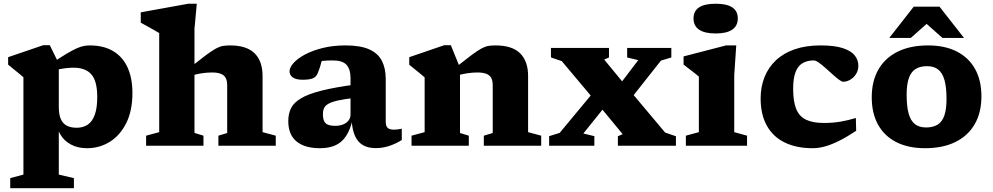

<svg xmlns="http://www.w3.org/2000/svg" viewBox="-20 -762 5194 1004"><path d="M488.5 -255Q488.5 -337.5 458 -372.8Q427.5 -408 364.5 -408Q348 -408 329 -406Q310 -404 290.8 -400.2Q271.5 -396.5 253.5 -390.5L252.5 -432.5Q297 -462.5 327.8 -480.8Q358.5 -499 379.5 -508.5Q400.5 -518 416.8 -521.2Q433 -524.5 449 -524.5Q522.5 -524.5 572.5 -494.2Q622.5 -464 647.5 -408.2Q672.5 -352.5 672.5 -276Q672.5 -182.5 640 -118Q607.5 -53.5 553.8 -20.2Q500 13 435 13Q387 13 351.8 -5.8Q316.5 -24.5 296.8 -56.8Q277 -89 273.5 -129.5H287.5V151L366.5 169.5V222H33.5V169.5L102.5 151V-358Q96 -364 84.2 -373.8Q72.5 -383.5 56.5 -396.2Q40.5 -409 22.5 -424V-463L205.5 -525.5H240.5L287.5 -429.5V-203.5Q287.5 -163 298.2 -139Q309 -115 330 -104.5Q351 -94 381 -94Q414.5 -94 438.5 -110Q462.5 -126 475.5 -161.5Q488.5 -197 488.5 -255Z M1122 -52.5 1168 -66.5V-316.5Q1168 -339 1160.5 -353.8Q1153 -368.5 1135.5 -375.8Q1118 -383 1088 -383Q1063 -383 1035.2 -378.8Q1007.5 -374.5 982 -367L971.5 -407.5Q1024 -449 1056.2 -473Q1088.5 -497 1108.8 -508Q1129 -519 1145.5 -521.8Q1162 -524.5 1183 -524.5Q1270 -524.5 1311.5 -483.2Q1353 -442 1353 -364.5V-71L1422 -52.5V0H1122ZM1044 0H744V-52.5L812.5 -71V-589Q805.5 -593.5 790.2 -602.2Q775 -611 755.2 -621.8Q735.5 -632.5 716 -643.5V-697.5L964.5 -742.5H1009L997 -611.5V-67L1044 -52.5Z M1846.5 -321 1839 -250.5Q1783 -244.5 1749.2 -237Q1715.5 -229.5 1698 -219.8Q1680.5 -210 1674.5 -196.5Q1668.5 -183 1668.5 -165Q1668.5 -132 1682.2 -118Q1696 -104 1732.5 -104Q1756.5 -104 1774.8 -111.5Q1793 -119 1803 -132.5Q1813 -146 1813 -163.5V-352Q1813 -400 1792 -423Q1771 -446 1720.5 -446Q1692.5 -446 1673.8 -444.2Q1655 -442.5 1641 -439.5L1671 -480.5Q1666.5 -459.5 1662 -442.2Q1657.5 -425 1652.8 -410Q1648 -395 1642 -380.5Q1633.5 -359 1615 -352Q1596.5 -345 1563 -345Q1528 -345 1511 -357.2Q1494 -369.5 1494 -388.5Q1494 -409 1515 -432.5Q1536 -456 1574.5 -476.8Q1613 -497.5 1667 -511Q1721 -524.5 1787 -524.5Q1865 -524.5 1911 -503.8Q1957 -483 1977 -443.8Q1997 -404.5 1997 -349.5V-126Q1997 -110.5 2001.8 -101Q2006.5 -91.5 2016 -87.8Q2025.5 -84 2039.5 -84Q2048.5 -84 2058.5 -85.2Q2068.5 -86.5 2081 -89V-30Q2051.5 -11 2016.5 0.8Q1981.5 12.5 1944.5 12.5Q1905 12.5 1878 -3Q1851 -18.5 1836.2 -51.5Q1821.5 -84.5 1818.5 -137L1824.5 -142Q1812.5 -85.5 1790.2 -51.5Q1768 -17.5 1734.2 -2.2Q1700.5 13 1653 13Q1573.5 13 1530.5 -22.5Q1487.5 -58 1487.5 -129Q1487.5 -166 1501.2 -195Q1515 -224 1552.5 -247Q1590 -270 1661 -288Q1732 -306 1846.5 -321Z M2385.5 -407.5V-66.5L2431.5 -52.5V0H2132V-52.5L2200.5 -71V-357.5Q2192 -365.5 2172.5 -381Q2153 -396.5 2120 -423.5V-463L2302.5 -525.5H2337.5ZM2510 -52.5 2556.5 -66.5V-316.5Q2556.5 -339 2549 -353.8Q2541.5 -368.5 2523.8 -375.8Q2506 -383 2476 -383Q2451 -383 2423.2 -378.8Q2395.5 -374.5 2370 -367L2360 -407.5Q2412.5 -449 2444.5 -473Q2476.5 -497 2496.8 -508Q2517 -519 2533.5 -521.8Q2550 -524.5 2571.5 -524.5Q2658 -524.5 2699.8 -483.2Q2741.5 -442 2741.5 -364.5V-71L2810 -52.5V0H2510Z M3458 -69 3514.5 -49.5V0H3211V-49.5L3236 -60.5L3104.5 -220L3091 -236L2917.5 -442.5L2861 -461.5V-511.5H3164.5V-461.5L3139.5 -450.5L3251 -315L3265.5 -298ZM3163.5 -229.5 3030.5 -64 3088 -50V0H2851.5V-50L2906.5 -67L3077.5 -273L3195 -286.5L3317.5 -447.5L3259.5 -461.5V-511.5H3490.5V-461.5L3436 -445L3276.5 -243Z M3722.5 -587Q3664.5 -587 3635.5 -607Q3606.5 -627 3606.5 -665.5Q3606.5 -704.5 3635.5 -723.5Q3664.5 -742.5 3722.5 -742.5Q3780 -742.5 3809 -723.5Q3838 -704.5 3838 -665.5Q3838 -627 3809 -607Q3780 -587 3722.5 -587ZM3830 -524.5 3819.5 -370V-71L3886.5 -52.5V0H3566.5V-52.5L3634.5 -71V-361.5Q3629 -366.5 3615.8 -377Q3602.5 -387.5 3586 -400Q3569.5 -412.5 3554.5 -424.5V-467L3776.5 -524.5Z M4270.5 -524.5Q4345 -524.5 4388.2 -510Q4431.5 -495.5 4450 -471.5Q4468.5 -447.5 4468.5 -418.5Q4468.5 -393.5 4456.2 -374.5Q4444 -355.5 4425.8 -345Q4407.5 -334.5 4389 -334.5Q4381.5 -334.5 4366.5 -345.8Q4351.5 -357 4333 -373.8Q4314.5 -390.5 4296 -407Q4277.5 -423.5 4261.5 -434.8Q4245.5 -446 4235 -446Q4201.5 -446 4177.2 -432Q4153 -418 4140.2 -385.5Q4127.5 -353 4127.5 -297Q4127.5 -231 4143.5 -192Q4159.5 -153 4195 -136Q4230.5 -119 4288 -119Q4334.5 -119 4374.5 -125.8Q4414.5 -132.5 4455.5 -145L4457 -78Q4406.5 -44.5 4365.8 -24.5Q4325 -4.5 4292.2 4.2Q4259.5 13 4230 13Q4144.5 13 4083.5 -16.8Q4022.5 -46.5 3990 -104.8Q3957.5 -163 3957.5 -247Q3957.5 -308 3977.8 -358.8Q3998 -409.5 4037.5 -446.8Q4077 -484 4135.5 -504.2Q4194 -524.5 4270.5 -524.5Z M4822 -95.5Q4859 -95.5 4883 -110.2Q4907 -125 4918.2 -158Q4929.5 -191 4929.5 -244.5Q4929.5 -305 4919 -342.8Q4908.5 -380.5 4886.2 -398.2Q4864 -416 4828 -416Q4791.5 -416 4767.8 -401.2Q4744 -386.5 4732.5 -353.5Q4721 -320.5 4721 -266.5Q4721 -206.5 4731.2 -168.8Q4741.5 -131 4764 -113.2Q4786.5 -95.5 4822 -95.5ZM4817.5 13Q4729.5 13 4667 -18.8Q4604.5 -50.5 4571.5 -110.2Q4538.5 -170 4538.5 -253Q4538.5 -338 4573.5 -398.8Q4608.5 -459.5 4674.5 -492Q4740.5 -524.5 4833 -524.5Q4921 -524.5 4983.5 -492.5Q5046 -460.5 5079 -401Q5112 -341.5 5112 -258.5Q5112 -173.5 5077 -112.8Q5042 -52 4976 -19.5Q4910 13 4817.5 13ZM4630 -563.5 4758 -727H4893L5021 -563.5H4908.5L4806 -654.5H4845L4742.5 -563.5Z"/></svg>

Font: Newsreader 7pt
Style: Bold
Weight: 700
Designer: Hugues Gentile
Foundry: Production Type
Version: Version 1.003